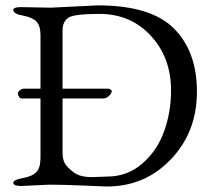

<svg xmlns="http://www.w3.org/2000/svg" viewBox="-20 -679 794 706"><path d="M608.4 -93.3Q512.7 7.3 371.1 6.8Q368.2 6.8 289.1 3.4Q210 0 163.1 0L58.1 4.9Q29.3 4.9 28.8 -6.3Q28.8 -18.1 64.5 -24.4Q99.6 -30.8 114.3 -46.9Q128.9 -63 128.9 -99.1V-316.9H60.1Q53.7 -317.4 49.8 -323.2Q45.9 -329.1 45.9 -335.4Q45.9 -341.8 53.7 -347.7Q61.5 -353.5 69.8 -353H128.9V-548.8Q128.9 -584 114.3 -599.6Q99.6 -615.2 64.5 -621.6Q29.3 -627.9 28.8 -642.1Q28.8 -653.3 58.1 -652.8L162.1 -650.9H168.9L339.8 -659.2Q534.2 -659.2 619.1 -574.7Q704.1 -490.2 704.1 -341.8Q704.1 -193.4 608.4 -93.3ZM608.9 -346.2Q609.4 -465.8 535.2 -546.9Q460.9 -627.9 345.2 -627.9Q251 -627.9 230.5 -613.3Q210 -598.6 210 -566.9V-353H377Q381.8 -353 386.7 -349.6Q391.6 -346.2 391.1 -341.8L390.1 -340.8Q390.1 -339.8 390.1 -338.9Q377.9 -316.9 358.9 -316.9H210V-121.1Q210 -93.3 218.3 -78.6Q226.6 -64 250 -45.9Q273.4 -27.8 316.9 -27.8L376 -29.8Q449.2 -30.3 503.9 -78.1Q558.6 -126 583.5 -196.3Q608.9 -266.6 608.9 -346.2Z"/></svg>

Font: EBGaramond
Style: Regular
Weight: 400
Version: Version 000.012g